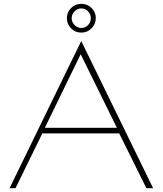

<svg xmlns="http://www.w3.org/2000/svg" viewBox="-20 -982 849 1002"><path d="M404 -768 779 0H744L602 -286H201L61 0H30ZM401 -699 214 -315H590ZM406 -812H402Q372 -812 350.5 -834.5Q329 -857 329 -887.5Q329 -918 351 -940Q373 -962 404.5 -962Q436 -962 458 -940Q480 -918 480 -887.5Q480 -857 458 -834.5Q436 -812 406 -812ZM454 -887Q454 -908 439.5 -923Q425 -938 404.5 -938Q384 -938 369 -922.5Q354 -907 354 -887Q354 -867 369 -851.5Q384 -836 404.5 -836Q425 -836 439.5 -851Q454 -866 454 -887Z"/></svg>

Font: Poiret One
Style: Regular
Weight: 400
Designer: Denis Masharov
Foundry: Denis Masharov
Version: Version 1.001